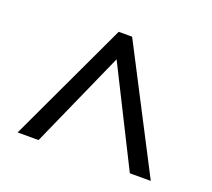

<svg xmlns="http://www.w3.org/2000/svg" viewBox="-86 -829 743 672"><g transform="rotate(20 286.0 -493.0)"><path d="M38 -267 250 -719H300L534 -267H456L276 -626L116 -267Z"/></g></svg>

Font: binaryhoriontal115
Style: Book
Weight: 400
Designer: Jelle Bosma - Monotype Design Team
Foundry: Monotype Imaging Inc.
Version: Version 2.003